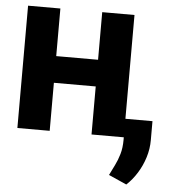

<svg xmlns="http://www.w3.org/2000/svg" viewBox="-53 -588 762 843"><g transform="rotate(5 328.0 -166.5)"><path d="M411.7 -329.3V-211.7H130.3V-329.3ZM179.1 -539.1V0H36.7V-539.1ZM505.7 -539.1V0H363.5V-539.1ZM625 -81.6V2.3Q625.1 40.7 613.4 78.2Q601.8 115.6 581.4 148.3Q561.1 181.1 534.6 205.5L455.5 170.3Q466.5 147.8 478 124.9Q489.5 102 497.6 74.3Q505.7 46.7 505.7 10.9V-81.6Z"/></g></svg>

Font: Inter Display V
Style: Regular
Weight: 400
Designer: Rasmus Andersson
Foundry: rsms
Version: Version 3.015;git-src